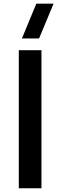

<svg xmlns="http://www.w3.org/2000/svg" viewBox="-20 -1002 320 1022"><path d="M265.1 -982.4 188 -797.4H96.7L173.3 -982.4ZM200.7 0H80.1V-734.9H200.7Z"/></svg>

Font: Vela Sans Bd
Style: Bold
Weight: 700
Designer: Principal design: Mikhail Sharanda - project Manrope.
Design modification: Ravid Balaliev
Foundry: Mikhail Sharanda
Version: Version 1.001